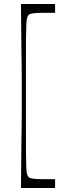

<svg xmlns="http://www.w3.org/2000/svg" viewBox="-20 -758 377 962"><path d="M256 184H85Q86 97 86.5 39Q87 -19 87.5 -58.5Q88 -98 88.5 -129Q89 -160 89 -194.5Q89 -229 89 -277Q89 -325 89 -359.5Q89 -394 88.5 -425Q88 -456 87.5 -495.5Q87 -535 86.5 -593Q86 -651 85 -738H256V-694Q210 -694 183.5 -693.5Q157 -693 144.5 -691Q132 -689 127 -686Q122 -683 119 -677Q117 -672 115 -665Q113 -658 112 -637Q111 -616 110.5 -574.5Q110 -533 110 -461Q110 -389 110 -277Q110 -163 110 -90Q110 -17 110.5 24.5Q111 66 112 85.5Q113 105 115 111.5Q117 118 119 123Q122 129 127 132Q132 135 144.5 137Q157 139 183.5 139.5Q210 140 256 140Z"/></svg>

Font: Ojuju Light
Style: Regular
Weight: 300
Designer: Chisaokwu Joboson, Mirko Velimirovic
Foundry: Udi Foundry
Version: Version 1.000